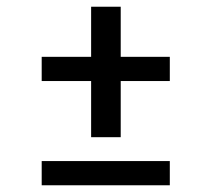

<svg xmlns="http://www.w3.org/2000/svg" viewBox="-20 -548 593 571"><path d="M251 -140V-307H104V-379H251V-528H339V-379H485V-307H339V-140ZM104 3V-69H485V3Z"/></svg>

Font: Junicode
Style: Bold Italic
Weight: 700
Italic angle: -11°
Designer: Peter S. Baker
Version: Version 2.100; ttfautohint (v1.8.4)